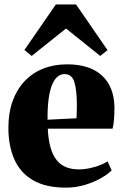

<svg xmlns="http://www.w3.org/2000/svg" viewBox="-20 -827 550 858"><path d="M274.5 11.5Q184 11.5 127.2 -21.8Q70.5 -55 44 -115.2Q17.5 -175.5 17.5 -256Q17.5 -322.5 36.2 -374.8Q55 -427 89.8 -464Q124.5 -501 172.8 -520.2Q221 -539.5 280 -539.5Q380.5 -539.5 435 -490Q489.5 -440.5 491.5 -348.5Q491.5 -314.5 489.2 -290.2Q487 -266 483 -252H193.5Q196 -202.5 205.8 -168Q215.5 -133.5 233 -111.8Q250.5 -90 275.5 -80Q300.5 -70 333 -70Q364.5 -70 401.5 -80.5Q438.5 -91 460.5 -106L479 -66Q465 -50.5 433.8 -32.2Q402.5 -14 361 -1.2Q319.5 11.5 274.5 11.5ZM192.5 -292 322 -298.5Q322.5 -313.5 323 -326.8Q323.5 -340 323.5 -355Q323.5 -423.5 312.5 -459.8Q301.5 -496 268 -496Q253 -496 239.2 -486Q225.5 -476 214.8 -452.8Q204 -429.5 198 -390.2Q192 -351 192.5 -292ZM121.5 -577 89 -603.5 229.5 -807H320L460.5 -603L428 -577L275 -699.5Z"/></svg>

Font: Merriweather 96pt Black
Style: Regular
Weight: 900
Version: Version 2.100